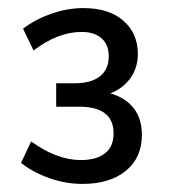

<svg xmlns="http://www.w3.org/2000/svg" viewBox="-20 -736 420 475"><path d="M331 -402Q331 -346 291.5 -313.5Q252 -281 184 -281Q142 -281 101.5 -295.5Q61 -310 32 -333L57 -386Q121 -340 180 -340Q218 -340 239.5 -356.5Q261 -373 261 -406Q261 -472 176 -472H119V-530H165Q205 -530 227 -547Q249 -564 249 -597Q249 -626 231 -641.5Q213 -657 182 -657Q123 -657 63 -611L37 -665Q67 -688 107 -702Q147 -716 186 -716Q250 -716 285.5 -684.5Q321 -653 321 -603Q321 -568 302.5 -542.5Q284 -517 253 -505Q291 -494 311 -468Q331 -442 331 -402Z"/></svg>

Font: Muli-Regular
Style: Regular
Weight: 400
Version: Version 2.000